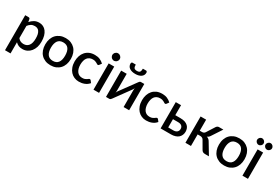

<svg xmlns="http://www.w3.org/2000/svg" viewBox="66 -1896 4642 3226"><g transform="rotate(30 2387.5 -283.5)"><path d="M172.9 -364.3V-127.9Q195.8 -98.1 222.7 -87.4Q249 -75.7 281.7 -75.7Q344.2 -75.7 379.9 -121.6Q415 -167 415 -258.3Q415 -306.2 407.2 -338.9Q399.4 -370.1 383.8 -393.1Q369.6 -414.1 347.7 -423.3Q325.2 -433.1 298.8 -433.1Q257.8 -433.1 228.5 -415.5Q198.2 -397.5 172.9 -364.3ZM158.7 -489.3 167.5 -436Q199.2 -473.1 240.7 -496.6Q280.3 -519.5 335 -519.5Q378.9 -519.5 413.1 -502.4Q448.7 -484.9 473.1 -452.1Q498.5 -418.5 512.2 -370.6Q525.4 -321.8 525.4 -258.3Q525.4 -202.1 510.7 -153.3Q494.1 -103.5 466.3 -68.8Q439 -34.2 397.5 -13.2Q357.4 7.3 306.2 7.3Q261.2 7.3 230 -6.8Q199.2 -20.5 172.9 -46.9V169.4H65.4V-509.8H130.4Q152.8 -509.8 158.7 -489.3Z M952.6 -499.5Q998 -480.5 1030.3 -446.8Q1062.5 -413.1 1080.1 -364.3Q1097.7 -314.9 1097.7 -255.4Q1097.7 -195.3 1080.1 -146.5Q1062.5 -97.7 1030.3 -64Q999 -30.8 952.6 -11.2Q908.2 7.3 850.1 7.3Q792 7.3 747.6 -11.2Q699.2 -31.2 668.9 -64Q636.7 -97.7 619.1 -146.5Q601.6 -195.3 601.6 -255.4Q601.6 -315.4 619.1 -364.3Q636.7 -413.1 668.9 -446.8Q700.7 -480 747.6 -499.5Q792 -518.1 850.1 -518.1Q908.2 -518.1 952.6 -499.5ZM850.1 -76.7Q919.4 -76.7 953.1 -123Q986.3 -168 986.3 -254.9Q986.3 -341.3 953.1 -388.2Q919.4 -434.6 850.1 -434.6Q779.8 -434.6 746.1 -388.2Q711.9 -339.8 711.9 -254.9Q711.9 -168.9 746.1 -123Q779.8 -76.7 850.1 -76.7Z M1589.4 -449.2 1560.5 -410.2Q1555.2 -402.8 1551.3 -399.9Q1547.4 -396.5 1538.1 -396.5Q1529.8 -396.5 1521 -402.3Q1503.9 -412.6 1498.5 -416Q1482.4 -424.3 1467.8 -429.2Q1449.2 -435.1 1422.9 -435.1Q1388.7 -435.1 1361.8 -422.4Q1334.5 -409.7 1317.9 -387.2Q1299.8 -363.8 1291.5 -330.6Q1282.2 -294.9 1282.2 -255.4Q1282.2 -213.9 1292 -179.2Q1301.8 -145.5 1319.3 -122.6Q1336.9 -99.1 1362.3 -87.4Q1387.2 -75.7 1418.9 -75.7Q1449.2 -75.7 1469.2 -83Q1488.8 -90.3 1502 -99.6Q1512.7 -106.9 1524.4 -116.2Q1533.2 -123.5 1543.9 -123.5Q1556.6 -123.5 1564 -113.3L1594.2 -74.2Q1575.7 -52.2 1553.2 -36.1Q1532.2 -21.5 1505.9 -11.2Q1477.1 -0.5 1453.6 2.9Q1426.8 7.3 1399.4 7.3Q1351.1 7.3 1310.5 -10.7Q1269.5 -28.3 1238.8 -62Q1208 -95.7 1190.4 -144.5Q1172.4 -192.9 1172.4 -255.4Q1172.4 -311.5 1188.5 -360.4Q1204.1 -407.7 1235.4 -443.4Q1265.6 -478 1311 -498.5Q1356 -518.1 1416.5 -518.1Q1472.2 -518.1 1514.2 -500Q1557.6 -481 1589.4 -449.2Z M1684.6 -509.8H1792.5V0H1684.6ZM1810.1 -664.1Q1810.1 -649.9 1804.7 -636.7Q1798.8 -624 1788.6 -613.8Q1778.8 -604 1765.6 -598.6Q1751.5 -592.3 1737.3 -592.3Q1724.1 -592.3 1710.4 -598.6Q1697.8 -603.5 1688 -613.8Q1678.2 -623.5 1672.9 -636.7Q1666.5 -650.4 1666.5 -664.1Q1666.5 -678.2 1672.9 -691.9Q1678.2 -705.1 1688 -714.8Q1697.8 -724.6 1710.4 -730.5Q1723.6 -735.8 1737.3 -735.8Q1752 -735.8 1765.6 -730.5Q1779.3 -724.1 1788.6 -714.8Q1798.8 -704.6 1804.7 -691.9Q1810.1 -678.7 1810.1 -664.1Z M2311 -509.8H2376V0H2268.6V-319.3Q2268.6 -325.7 2269.5 -342.3Q2270.5 -356 2272.5 -368.2Q2269 -360.8 2262.7 -348.1Q2256.8 -337.4 2252.4 -331.1L2030.8 -26.4Q2024.9 -17.1 2014.6 -8.3Q2005.4 0.5 1992.2 0.5H1927.2V-509.8H2034.7V-190.4Q2034.7 -183.6 2033.7 -167Q2031.2 -147.5 2030.3 -141.1Q2038.6 -162.1 2050.8 -179.2L2272.5 -482.9Q2279.3 -494.1 2288.1 -501.5Q2297.9 -509.8 2311 -509.8ZM2157.7 -637.2Q2177.7 -637.2 2190.9 -641.6Q2203.6 -645.5 2211.9 -655.3Q2219.2 -664.1 2223.1 -681.2Q2227.1 -698.2 2227.1 -720.2H2290Q2301.3 -720.2 2306.6 -710.4Q2312.5 -699.7 2312.5 -689Q2312.5 -665 2301.8 -643.6Q2290 -622.1 2271 -608.9Q2248.5 -593.8 2222.2 -586.9Q2193.8 -579.1 2157.7 -579.1Q2121.6 -579.1 2093.8 -586.9Q2067.9 -593.3 2044.9 -608.9Q2024.4 -622.6 2014.2 -643.6Q2003.4 -663.6 2003.4 -689Q2003.4 -700.7 2008.8 -710.4Q2014.2 -720.2 2025.9 -720.2H2088.9Q2088.9 -696.3 2092.3 -681.2Q2096.2 -664.6 2104 -655.3Q2112.3 -645 2125.5 -641.6Q2138.2 -637.2 2157.7 -637.2Z M2895.5 -449.2 2866.7 -410.2Q2861.3 -402.8 2857.4 -399.9Q2853.5 -396.5 2844.2 -396.5Q2835.9 -396.5 2827.1 -402.3Q2810.1 -412.6 2804.7 -416Q2788.6 -424.3 2773.9 -429.2Q2755.4 -435.1 2729 -435.1Q2694.8 -435.1 2668 -422.4Q2640.6 -409.7 2624 -387.2Q2606 -363.8 2597.7 -330.6Q2588.4 -294.9 2588.4 -255.4Q2588.4 -213.9 2598.1 -179.2Q2607.9 -145.5 2625.5 -122.6Q2643.1 -99.1 2668.5 -87.4Q2693.4 -75.7 2725.1 -75.7Q2755.4 -75.7 2775.4 -83Q2794.9 -90.3 2808.1 -99.6Q2818.8 -106.9 2830.6 -116.2Q2839.4 -123.5 2850.1 -123.5Q2862.8 -123.5 2870.1 -113.3L2900.4 -74.2Q2881.8 -52.2 2859.4 -36.1Q2838.4 -21.5 2812 -11.2Q2783.2 -0.5 2759.8 2.9Q2732.9 7.3 2705.6 7.3Q2657.2 7.3 2616.7 -10.7Q2575.7 -28.3 2544.9 -62Q2514.2 -95.7 2496.6 -144.5Q2478.5 -192.9 2478.5 -255.4Q2478.5 -311.5 2494.6 -360.4Q2510.3 -407.7 2541.5 -443.4Q2571.8 -478 2617.2 -498.5Q2662.1 -518.1 2722.7 -518.1Q2778.3 -518.1 2820.3 -500Q2863.8 -481 2895.5 -449.2Z M3088.9 -78.1H3189Q3212.9 -78.1 3230.5 -84.5Q3247.6 -90.3 3259.8 -101.6Q3271.5 -112.8 3277.3 -127Q3282.7 -142.1 3282.7 -160.2Q3282.7 -177.2 3277.8 -190.4Q3272.9 -203.6 3261.2 -215.3Q3250 -226.1 3231.9 -232.4Q3213.9 -238.3 3188 -238.3H3088.9ZM3088.9 -315.9H3187.5Q3240.7 -315.9 3276.9 -303.7Q3312.5 -291.5 3335.9 -269Q3358.9 -247.1 3368.2 -219.7Q3378.4 -189 3378.4 -160.6Q3378.4 -126 3365.7 -96.2Q3353 -66.4 3329.6 -44.9Q3304.7 -22.9 3270 -12.2Q3233.4 0 3189 0H2986.3V-509.8H3088.9Z M3678.2 -328.1 3775.4 -481Q3784.2 -494.1 3797.4 -502Q3810.1 -509.8 3825.7 -509.8H3909.7L3784.2 -318.4Q3773.9 -300.8 3759.3 -287.1Q3746.6 -274.9 3727.5 -268.6Q3750.5 -262.7 3768.6 -247.6Q3784.7 -233.9 3797.4 -210.4L3923.8 0H3849.6Q3821.3 0 3805.7 -9.3Q3789.6 -18.6 3778.8 -37.6L3692.4 -186.5Q3682.1 -206.1 3665 -214.4Q3646.5 -223.6 3626.5 -223.6H3575.7V0.5H3468.3V-509.8H3575.7V-295.4H3619.1Q3640.1 -295.4 3654.3 -303.7Q3669.4 -312.5 3678.2 -328.1Z M4322.3 -499.5Q4367.7 -480.5 4399.9 -446.8Q4432.1 -413.1 4449.7 -364.3Q4467.3 -314.9 4467.3 -255.4Q4467.3 -195.3 4449.7 -146.5Q4432.1 -97.7 4399.9 -64Q4368.7 -30.8 4322.3 -11.2Q4277.8 7.3 4219.7 7.3Q4161.6 7.3 4117.2 -11.2Q4068.8 -31.2 4038.6 -64Q4006.3 -97.7 3988.8 -146.5Q3971.2 -195.3 3971.2 -255.4Q3971.2 -315.4 3988.8 -364.3Q4006.3 -413.1 4038.6 -446.8Q4070.3 -480 4117.2 -499.5Q4161.6 -518.1 4219.7 -518.1Q4277.8 -518.1 4322.3 -499.5ZM4219.7 -76.7Q4289.1 -76.7 4322.8 -123Q4356 -168 4356 -254.9Q4356 -341.3 4322.8 -388.2Q4289.1 -434.6 4219.7 -434.6Q4149.4 -434.6 4115.7 -388.2Q4081.5 -339.8 4081.5 -254.9Q4081.5 -168.9 4115.7 -123Q4149.4 -76.7 4219.7 -76.7Z M4574.2 -509.8H4681.2V0H4574.2ZM4593.3 -602.1Q4584 -593.8 4572.8 -588.4Q4562.5 -583.5 4548.3 -583.5Q4535.2 -583.5 4524.9 -588.4Q4513.2 -593.8 4504.9 -602.1Q4496.6 -610.4 4491.2 -621.6Q4486.3 -631.8 4486.3 -645.5Q4486.3 -659.2 4491.2 -670.4Q4496.6 -681.6 4504.9 -690.9Q4513.2 -699.2 4524.9 -704.6Q4535.2 -709.5 4548.3 -709.5Q4562.5 -709.5 4572.8 -704.6Q4584 -699.2 4593.3 -690.9Q4602.5 -680.7 4607.4 -670.4Q4612.3 -659.2 4612.3 -645.5Q4612.3 -631.8 4607.4 -621.6Q4602.5 -611.3 4593.3 -602.1ZM4770.5 -621.6Q4765.6 -610.4 4756.8 -602.1Q4748.5 -593.8 4736.8 -588.4Q4726.6 -583.5 4712.4 -583.5Q4698.2 -583.5 4688 -588.4Q4676.3 -593.8 4668 -602.1Q4659.7 -610.4 4654.3 -621.6Q4649.4 -631.8 4649.4 -645.5Q4649.4 -659.2 4654.3 -670.4Q4659.7 -681.6 4668 -690.9Q4676.3 -699.2 4688 -704.6Q4698.2 -709.5 4712.4 -709.5Q4726.6 -709.5 4736.8 -704.6Q4748.5 -699.2 4756.8 -690.9Q4765.1 -681.6 4770.5 -670.4Q4775.4 -659.2 4775.4 -645.5Q4775.4 -631.8 4770.5 -621.6Z"/></g></svg>

Font: Lato-SemiBold
Style: Regular
Weight: 500
Designer: Lukasz Dziedzic with Adam Twardoch and Botio Nikoltchev
Foundry: tyPoland Lukasz Dziedzic
Version: ""